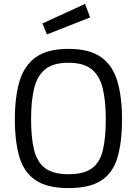

<svg xmlns="http://www.w3.org/2000/svg" viewBox="-20 -952 700 982"><path d="M330 10Q222 10 162.5 -30Q103 -70 79.5 -148.5Q56 -227 56 -342Q56 -457 80 -537Q104 -617 163.5 -659.5Q223 -702 330 -702Q437 -702 496.5 -660Q556 -618 580 -537.5Q604 -457 604 -342Q604 -224 580.5 -145.5Q557 -67 497.5 -28.5Q438 10 330 10ZM330 -61Q409 -61 450 -91Q491 -121 506 -183.5Q521 -246 521 -342Q521 -435 505.5 -499.5Q490 -564 449 -597.5Q408 -631 330 -631Q252 -631 211 -597.5Q170 -564 154.5 -500Q139 -436 139 -342Q139 -249 154 -186.5Q169 -124 210 -92.5Q251 -61 330 -61ZM220 -776 197 -832 415 -932 441 -863Z"/></svg>

Font: Cairo
Style: Regular
Weight: 400
Designer: Mohamed Gaber, Accademia di Belle Arti di Urbino
Foundry: Kief Type Foundry, Accademia di Belle Arti di Urbino
Version: Version 3.120